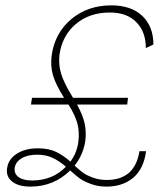

<svg xmlns="http://www.w3.org/2000/svg" viewBox="-20 -690 620 720"><path d="M460 -323.2 457 -297.9H269Q290.5 -258.3 297.4 -227.1Q304.2 -195.8 299.8 -161.1Q292.5 -110.8 259.8 -68.8Q278.8 -51.3 292.2 -41.7Q305.7 -32.2 329.1 -23.7Q352.5 -15.1 379.9 -15.1Q485.8 -15.1 502.9 -123H527.8Q519 -56.6 479.5 -23.4Q439.9 9.8 378.9 9.8Q348.1 9.8 321.3 0Q294.4 -9.8 279.5 -20.5Q264.6 -31.2 243.2 -50.8Q181.2 9.8 94.2 9.8Q49.3 9.8 25.4 -9.3Q1.5 -28.3 6.8 -60.1Q11.2 -92.8 42.7 -113.3Q74.2 -133.8 122.1 -133.8Q162.1 -133.8 189.5 -120.8Q216.8 -107.9 244.1 -84Q268.1 -116.2 273.9 -158.2Q278.3 -194.8 270.5 -225.8Q262.7 -256.8 236.8 -297.9H96.2L100.1 -323.2H220.2Q189 -372.6 178.7 -407.7Q168.5 -442.9 173.8 -482.9Q186 -566.9 247.6 -618.4Q309.1 -669.9 397 -669.9Q471.7 -669.9 513.4 -630.6Q555.2 -591.3 555.2 -522.9L526.9 -509.8Q526.9 -570.8 491.2 -606.9Q455.6 -643.1 392.1 -643.1Q315.9 -643.1 264.9 -600.3Q213.9 -557.6 203.1 -485.8Q198.7 -448.7 209 -414.3Q219.2 -379.9 251 -328.1L253.9 -323.2ZM35.2 -60.1Q32.2 -38.6 49.8 -25.9Q67.4 -13.2 100.1 -13.2Q177.7 -13.2 227.1 -64.9Q202.1 -86.4 177.2 -98.1Q152.3 -109.9 119.1 -109.9Q83.5 -109.9 60.8 -96.2Q38.1 -82.5 35.2 -60.1Z"/></svg>

Font: Human Sans ExtraLight
Style: Italic
Weight: 200
Italic angle: -8°
Designer: Tim Radville
Foundry: Continuum
Version: Version 1.000;FEAKit 1.0